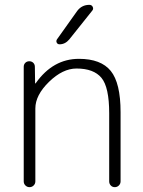

<svg xmlns="http://www.w3.org/2000/svg" viewBox="-20 -773 591 793"><path d="M78 -24V-497Q78 -507 84.5 -513.5Q91 -520 101 -520Q111 -520 117.5 -513.5Q124 -507 124 -497L125 -429Q125 -428 126 -428L128 -430Q199 -530 306 -530Q397 -530 437.5 -480Q478 -430 478 -310V-24Q478 -14 471 -7Q464 0 454 0Q444 0 437.5 -7Q431 -14 431 -24V-305Q431 -413 399 -451.5Q367 -490 296 -490Q239 -490 182.5 -435Q126 -380 126 -325V-24Q126 -14 119 -7Q112 0 102 0Q92 0 85 -7Q78 -14 78 -24ZM299 -728Q318 -753 349 -753Q359 -753 363 -744.5Q367 -736 361 -729L266 -610Q249 -590 226 -590Q218 -590 214.5 -596.5Q211 -603 215 -610Z"/></svg>

Font: Rounded Mplus 1c Light
Style: Regular
Weight: 300
Version: Version 1.059.20150529